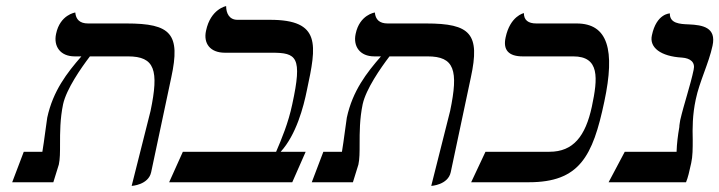

<svg xmlns="http://www.w3.org/2000/svg" viewBox="-20 -598 2360 630"><path d="M412 12C412 12 467 9 476 -33L542 -344C573 -487 541 -521 395 -521H269C242 -521 229 -534 227 -557C227 -557 177 -550 164 -487C155 -446 178 -413 225 -413H247C200 -359 154 -300 135 -212C133 -202 125 -135 119 -100H58L20 0H155L173 -58C177 -76 177 -99 177 -126C177 -163 177 -208 187 -256C198 -306 246 -375 275 -413H400C488 -413 502 -368 474 -234Z M866 -533H759C732 -533 722 -555 722 -578C722 -578 671 -569 656 -497C647 -456 669 -425 718 -425H872C953 -425 973 -412 939 -256C926 -194 904 -142 886 -100H580L535 0H939L983 -100H901C952 -156 976 -247 987 -302C1019 -451 1034 -533 866 -533Z M1395 12C1395 12 1450 9 1459 -33L1525 -344C1556 -487 1524 -521 1378 -521H1252C1225 -521 1212 -534 1210 -557C1210 -557 1160 -550 1147 -487C1138 -446 1161 -413 1208 -413H1230C1183 -359 1137 -300 1118 -212C1116 -202 1108 -135 1102 -100H1041L1003 0H1138L1156 -58C1160 -76 1160 -99 1160 -126C1160 -163 1160 -208 1170 -256C1181 -306 1229 -375 1258 -413H1383C1471 -413 1485 -368 1457 -234Z M1922 -248C1901 -151 1861 -100 1783 -100H1573L1526 0H1715C1881 0 1925 -84 1963 -265C1999 -434 1975 -521 1872 -521H1740C1713 -521 1699 -532 1699 -555C1699 -555 1654 -546 1639 -475C1630 -434 1649 -413 1695 -413H1861C1948 -413 1942 -342 1922 -248Z M2263 -272C2275 -330 2306 -391 2318 -448C2331 -508 2286 -516 2240 -518C2211 -519 2177 -521 2178 -554C2178 -554 2134 -554 2119 -482C2110 -442 2148 -413 2218 -409C2245 -407 2262 -394 2256 -369C2246 -320 2224 -256 2212 -204C2211 -196 2209 -188 2209 -181C2204 -152 2201 -128 2200 -100H2030L1977 0H2231C2237 -14 2242 -35 2248 -63C2253 -85 2253 -111 2253 -140C2252 -177 2252 -221 2263 -272Z"/></svg>

Font: Libertinus Sans
Style: Italic
Weight: 400
Italic angle: -12°
Designer: Philipp H. Poll, Khaled Hosny
Foundry: Caleb Maclennan
Version: Version 7.050;RELEASE